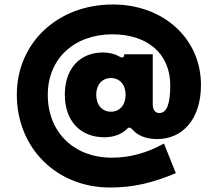

<svg xmlns="http://www.w3.org/2000/svg" viewBox="-20 -768 972 856"><path d="M540 -346C540 -390 514 -420 475 -420C435 -420 409 -390 409 -346C409 -300 435 -270 475 -270C514 -270 540 -300 540 -346ZM55 -346C55 -577 237 -748 483 -748C709 -748 876 -596 876 -389C876 -237 794 -148 681 -148C632 -148 594 -163 570 -191C561 -201 554 -202 545 -192C522 -170 488 -156 445 -156C339 -156 269 -228 269 -346C269 -462 336 -534 439 -534C469 -534 493 -527 512 -516C526 -508 534 -511 534 -526H661V-302C661 -274 676 -264 690 -264C726 -264 739 -310 739 -388C739 -533 632 -615 482 -615C310 -615 193 -506 193 -345C193 -179 309 -65 479 -65C559 -65 635 -86 711 -128L764 4C663 46 578 68 471 68C232 68 55 -108 55 -346Z"/></svg>

Font: Malmofest Black-Rounded
Style: Regular
Weight: 800
Designer: Jonny Pinhorn (Poppins), Kolossal
Version: Version 1.004;Glyphs 3.1.2 (3151)